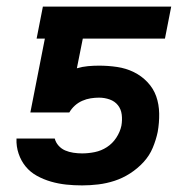

<svg xmlns="http://www.w3.org/2000/svg" viewBox="-20 -550 590 582"><path d="M229 12Q204 12 180.5 9.5Q157 7 134.5 0.5Q112 -6 92 -17Q72 -28 58 -45Q44 -62 36.5 -84Q29 -106 30 -130H146Q149 -118 157.5 -108.5Q166 -99 177.5 -94Q189 -89 202.5 -87Q216 -85 229 -85Q248 -85 267.5 -89Q287 -93 304 -104Q321 -115 332.5 -132.5Q344 -150 348 -169Q351 -186 349 -202.5Q347 -219 337.5 -231Q328 -243 312.5 -248.5Q297 -254 280 -254Q268 -254 255 -252Q242 -250 229.5 -244.5Q217 -239 207 -230Q197 -221 190 -209H72L116 -433H91L110 -530H499L480 -433H231L213 -343Q230 -348 247 -349.5Q264 -351 280 -351Q308 -351 335 -347Q362 -343 385.5 -331.5Q409 -320 427 -301Q445 -282 453.5 -258Q462 -234 462.5 -206Q463 -178 458 -150Q453 -126 443 -102Q433 -78 415 -58.5Q397 -39 374.5 -24.5Q352 -10 327.5 -2Q303 6 278 9Q253 12 229 12Z"/></svg>

Font: Lode Term
Style: Bold Italic
Weight: 700
Italic angle: -11°
Monospace: yes
Designer: Belleve Invis
Foundry: Belleve Invis
Version: Version 29.2.0